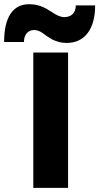

<svg xmlns="http://www.w3.org/2000/svg" viewBox="-115 -902 477 922"><path d="M24.9 -881.8Q32.7 -881.8 40 -881.1Q47.4 -880.4 53.2 -879.6Q59.1 -878.9 66.2 -876.7Q73.2 -874.5 77.4 -873.5Q81.5 -872.6 88.6 -869.1Q95.7 -865.7 98.1 -865Q100.6 -864.3 107.9 -859.9Q115.2 -855.5 116.5 -854.7Q117.7 -854 125.5 -849.1Q133.3 -844.2 133.8 -844.2Q168.9 -819.8 192.9 -819.8Q219.2 -819.8 234.1 -834.7Q249 -849.6 249 -876H341.8Q341.8 -790.5 305.9 -743.2Q270 -695.8 204.1 -695.8Q183.6 -695.8 164.8 -701.4Q146 -707 136.2 -712.4Q126.5 -717.8 110.8 -728Q109.4 -729 102.3 -734.1Q95.2 -739.3 93.3 -740.7Q91.3 -742.2 85.4 -746.1Q79.6 -750 76.4 -751.2Q73.2 -752.4 68.1 -754.4Q63 -756.3 58.3 -757.1Q53.7 -757.8 48.8 -757.8Q26.4 -757.8 13.2 -742.2Q0 -726.6 0 -700.2H-95.2Q-95.2 -789.6 -64.5 -835.7Q-33.7 -881.8 24.9 -881.8ZM44.9 -649.9H211.9V0H44.9Z"/></svg>

Font: Overused Grotesk ExtraBold
Style: Regular
Weight: 800
Version: Version 0.002